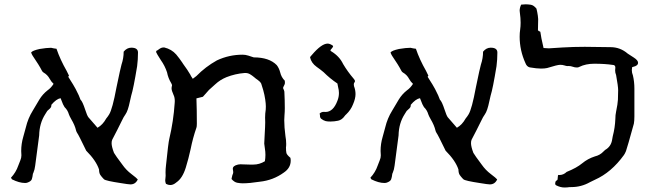

<svg xmlns="http://www.w3.org/2000/svg" viewBox="-20 -835 2962 871"><path d="M571.8 1.5Q563 1.5 527.8 -4.4Q460 -14.6 452.1 -21.5L447.3 -26.4Q440.4 -33.7 435.1 -41.5Q429.7 -49.3 429.2 -66.4Q416 -106.4 371.1 -151.4Q335 -226.1 330.6 -231Q326.7 -236.8 325.2 -242.7Q319.8 -266.6 303.2 -294.4Q294.9 -309.1 292.5 -316.4Q287.1 -335.4 272.9 -349.1Q266.1 -358.9 258.3 -380.9L254.9 -389.6Q235.4 -386.2 212.9 -359.4V-355.5Q212.9 -347.2 201.7 -338.4Q198.2 -335.9 195.8 -333Q195.3 -332.5 194.6 -332Q193.8 -331.5 185.5 -317.4Q158.7 -275.9 157.7 -220.7L139.6 -83.5Q137.7 -65.9 130.9 -49.8Q129.4 -48.3 129.4 -47.4Q127.4 -30.8 124.3 -22Q121.1 -13.2 107.4 -7.8Q102.1 -4.9 93.8 -4.9Q67.4 -4.9 34.2 -21.5Q33.2 -22 29.8 -28.8Q52.2 -52.7 63 -84Q67.4 -96.7 72.3 -107.7Q77.1 -118.7 77.1 -130.4L76.2 -149.9Q76.2 -182.6 85.4 -213.9Q91.8 -235.4 97.2 -256.8Q106.9 -298.3 128.9 -333.5Q143.6 -358.4 158.4 -383.1Q173.3 -407.7 195.8 -425.3Q211.4 -436 223.1 -454.6Q212.4 -464.4 205.6 -477.1Q195.8 -495.6 177.7 -505.9Q172.9 -508.3 169.4 -515.6Q158.2 -538.1 127.9 -582.5Q124.5 -587.9 121.1 -596.7Q126.5 -605.5 159.7 -612.8Q191.4 -618.2 211.9 -618.2Q223.6 -615.2 236.3 -613.8Q252.9 -564.9 282.2 -513.7L293 -491.7L289.6 -486.8L311.5 -451.7Q316.4 -444.3 323.2 -431.2Q340.3 -398.4 345.2 -382.8Q354 -375.5 366.7 -336.9Q375 -311 380.9 -303.2Q392.1 -289.6 422.4 -255.4Q446.3 -269 461.9 -297.4Q465.8 -302.2 469.2 -306.9Q472.7 -311.5 475.1 -315.9Q490.2 -340.3 508.3 -438Q526.9 -527.8 531.2 -542Q541 -570.8 541 -600.6Q555.7 -618.7 575.7 -618.7Q606 -618.7 606 -596.7Q606 -564.9 602.1 -534.7Q585.4 -433.1 575.2 -400.9Q572.3 -390.1 569.3 -375Q560.5 -332 549.3 -316.4Q541 -305.2 531.7 -285.2Q513.7 -248 489.3 -201.7Q486.3 -195.8 486.3 -185.5Q486.3 -169.9 497.1 -141.6Q503.9 -129.4 535.2 -87.9Q552.2 -63.5 576.2 -45.4Q600.1 -27.3 605 -21Q594.7 1.5 571.8 1.5Z M928.2 -427.2 924.3 -423.8 936.5 -436ZM928.2 -427.2Q917.5 -416 900.4 -396L871.1 -388.7Q873 -337.4 873 -274.4Q872.6 -270 872.6 -265.4Q872.6 -260.7 871.1 -255.9Q854.5 -208 844.7 -158.2Q835.4 -115.7 822.8 -74.7Q807.6 -25.9 780.3 -7.8L777.3 -5.4Q765.1 4.4 752.4 4.4Q742.7 4.4 732.9 -1Q729.5 -8.8 729.5 -17.1Q729.5 -21.5 730.5 -26.9Q731.4 -32.2 731.4 -37.6L731 -53.2Q731 -68.4 732.9 -83.5Q743.7 -189.5 748 -205.1Q767.1 -285.6 772.5 -368.2Q772.9 -372.1 772.9 -376.5Q772.9 -393.6 767.1 -404.8Q758.3 -424.3 758.3 -434.1Q758.3 -439.9 760.3 -446.8V-447.8Q760.3 -452.1 756.3 -458.5Q742.7 -481 737.8 -506.8Q728 -536.6 709.5 -562.5Q701.7 -574.2 694.3 -586.9L688 -599.1L689.5 -604.5Q695.8 -606.9 701.2 -611.8Q711.9 -619.6 720.7 -619.6H725.6Q758.3 -611.8 779.3 -587.9Q794.4 -569.8 807.1 -550.8L810.5 -545.4Q831.1 -517.6 843.8 -495.6Q845.7 -490.2 850.1 -484.4L854.5 -477.5Q863.8 -484.4 871.1 -490.2Q912.1 -532.2 963.9 -561Q1019 -586.9 1080.6 -586.9Q1093.3 -586.9 1106.2 -582.8Q1119.1 -578.6 1122.1 -577.6Q1126.5 -575.7 1131.3 -574.7Q1201.2 -574.7 1235.4 -539.6Q1246.1 -525.9 1251 -506.8Q1256.3 -484.4 1272 -468.8L1272.5 -459Q1272.5 -454.1 1270 -449.7Q1264.2 -438.5 1264.2 -436.5Q1264.2 -434.6 1265.1 -432.6Q1268.6 -426.8 1270 -419.4Q1272 -379.4 1272 -344.7Q1272 -328.1 1270.5 -311Q1269.5 -300.3 1269.5 -289.6Q1269.5 -258.3 1274.9 -217.8Q1278.3 -199.7 1278.3 -182.1Q1278.3 -169.4 1277.3 -167.5Q1277.3 -148.9 1279.3 -140.9Q1281.2 -132.8 1297.4 -119.1Q1298.8 -112.8 1298.8 -106.4Q1298.8 -73.2 1267.6 -52.2Q1219.2 -17.1 1158.7 -10.7Q1111.8 -3.4 1081.1 -3.4Q1069.8 -3.4 1056.4 -5.9Q1043 -8.3 1030.3 -22.9L1031.2 -27.8Q1032.2 -33.7 1034.2 -40.5Q1038.1 -48.3 1038.1 -53.7L1037.6 -58.6Q1036.1 -64.9 1036.1 -69.3Q1036.1 -73.2 1038.1 -76.9Q1040 -80.6 1048.8 -85Q1060.1 -89.8 1071.8 -89.8L1078.6 -89.4Q1095.2 -88.4 1112.3 -88.4H1129.4Q1156.7 -88.4 1181.6 -103.5Q1184.1 -118.2 1184.1 -132.3Q1184.1 -147 1181.6 -161.6Q1178.7 -181.6 1178.7 -183.6L1180.7 -224.1Q1183.1 -263.7 1183.1 -279.8L1182.6 -301.3Q1182.6 -319.8 1185.5 -337.9Q1186 -344.2 1186 -352.5Q1186 -364.3 1183.1 -384.3Q1180.2 -404.3 1174.1 -426.3Q1168 -448.2 1165 -455.6Q1159.7 -465.3 1150.1 -471.7Q1140.6 -478 1132.3 -485.4Q1123 -493.2 1113.8 -498.5Q1104.5 -503.9 1093.3 -503.9H1089.8Q1046.9 -500.5 1007.3 -484.9Q978.5 -473.1 956.5 -452.6Z M1479 -283.7Q1464.8 -283.7 1457.5 -285.6Q1446.8 -288.6 1437.5 -295.9Q1431.6 -300.8 1431.6 -309.1V-311Q1431.6 -314.9 1429.7 -319.3Q1437 -327.6 1449.7 -327.6L1456.5 -327.1Q1491.7 -327.1 1510.7 -377.9Q1517.6 -395 1517.6 -413.1Q1517.6 -426.3 1513.7 -440.4Q1512.7 -444.8 1511.7 -450.7L1510.7 -456.1Q1476.6 -479 1447.8 -507.8Q1432.6 -520.5 1416.5 -531.7Q1392.6 -548.8 1386.7 -574.2Q1386.7 -577.6 1394.5 -585.4Q1438.5 -637.2 1466.3 -637.2Q1475.6 -637.2 1486.8 -629.9Q1491.2 -627.9 1491.2 -624.5Q1491.2 -622.1 1482.4 -611.8L1478.5 -607.4Q1480 -606 1480.7 -604.2Q1481.4 -602.5 1482.9 -602.1Q1520 -579.6 1536.6 -544.4Q1557.1 -509.8 1584 -478.5Q1590.3 -471.7 1590.3 -466.3Q1590.3 -463.4 1585.9 -458Q1585 -455.6 1585 -451.7Q1585 -446.8 1585.9 -444.3Q1592.8 -426.3 1592.8 -408.2Q1592.8 -387.7 1581.5 -361.8Q1571.8 -336.4 1550.3 -315.9Q1546.9 -313.5 1543.9 -309.1Q1531.2 -291 1513.7 -287.4Q1496.1 -283.7 1479 -283.7Z M2202.1 1.5Q2193.4 1.5 2158.2 -4.4Q2090.3 -14.6 2082.5 -21.5L2077.6 -26.4Q2070.8 -33.7 2065.4 -41.5Q2060.1 -49.3 2059.6 -66.4Q2046.4 -106.4 2001.5 -151.4Q1965.3 -226.1 1960.9 -231Q1957 -236.8 1955.6 -242.7Q1950.2 -266.6 1933.6 -294.4Q1925.3 -309.1 1922.9 -316.4Q1917.5 -335.4 1903.3 -349.1Q1896.5 -358.9 1888.7 -380.9L1885.3 -389.6Q1865.7 -386.2 1843.3 -359.4V-355.5Q1843.3 -347.2 1832 -338.4Q1828.6 -335.9 1826.2 -333Q1825.7 -332.5 1825 -332Q1824.2 -331.5 1815.9 -317.4Q1789.1 -275.9 1788.1 -220.7L1770 -83.5Q1768.1 -65.9 1761.2 -49.8Q1759.8 -48.3 1759.8 -47.4Q1757.8 -30.8 1754.6 -22Q1751.5 -13.2 1737.8 -7.8Q1732.4 -4.9 1724.1 -4.9Q1697.8 -4.9 1664.6 -21.5Q1663.6 -22 1660.2 -28.8Q1682.6 -52.7 1693.4 -84Q1697.8 -96.7 1702.6 -107.7Q1707.5 -118.7 1707.5 -130.4L1706.5 -149.9Q1706.5 -182.6 1715.8 -213.9Q1722.2 -235.4 1727.5 -256.8Q1737.3 -298.3 1759.3 -333.5Q1773.9 -358.4 1788.8 -383.1Q1803.7 -407.7 1826.2 -425.3Q1841.8 -436 1853.5 -454.6Q1842.8 -464.4 1835.9 -477.1Q1826.2 -495.6 1808.1 -505.9Q1803.2 -508.3 1799.8 -515.6Q1788.6 -538.1 1758.3 -582.5Q1754.9 -587.9 1751.5 -596.7Q1756.8 -605.5 1790 -612.8Q1821.8 -618.2 1842.3 -618.2Q1854 -615.2 1866.7 -613.8Q1883.3 -564.9 1912.6 -513.7L1923.3 -491.7L1919.9 -486.8L1941.9 -451.7Q1946.8 -444.3 1953.6 -431.2Q1970.7 -398.4 1975.6 -382.8Q1984.4 -375.5 1997.1 -336.9Q2005.4 -311 2011.2 -303.2Q2022.5 -289.6 2052.7 -255.4Q2076.7 -269 2092.3 -297.4Q2096.2 -302.2 2099.6 -306.9Q2103 -311.5 2105.5 -315.9Q2120.6 -340.3 2138.7 -438Q2157.2 -527.8 2161.6 -542Q2171.4 -570.8 2171.4 -600.6Q2186 -618.7 2206.1 -618.7Q2236.3 -618.7 2236.3 -596.7Q2236.3 -564.9 2232.4 -534.7Q2215.8 -433.1 2205.6 -400.9Q2202.6 -390.1 2199.7 -375Q2190.9 -332 2179.7 -316.4Q2171.4 -305.2 2162.1 -285.2Q2144 -248 2119.6 -201.7Q2116.7 -195.8 2116.7 -185.5Q2116.7 -169.9 2127.4 -141.6Q2134.3 -129.4 2165.5 -87.9Q2182.6 -63.5 2206.5 -45.4Q2230.5 -27.3 2235.4 -21Q2225.1 1.5 2202.1 1.5Z M2553.2 15.1 2541 15.6Q2522.5 15.6 2503.4 5.9Q2498.5 3.4 2498.5 -2.4L2499 -4.4Q2499 -14.2 2506.8 -17.1Q2510.3 -19 2510.3 -30.3Q2510.3 -41.5 2513.7 -41.5L2517.1 -41Q2536.1 -41 2550.8 -55.2Q2595.7 -73.2 2621.1 -94.2Q2646.5 -115.2 2678.7 -125.5Q2702.1 -130.9 2718.3 -148.4L2725.1 -154.8Q2752.9 -170.4 2757.3 -203.6L2759.8 -217.3Q2770 -255.9 2771.5 -295.4Q2771.5 -313.5 2774.9 -328.6Q2782.2 -363.8 2783.2 -382.8L2784.2 -425.8Q2784.2 -443.4 2774.9 -494.6Q2770.5 -504.9 2770.5 -516.1L2771.5 -528.3Q2771.5 -540.5 2759.8 -540.5Q2724.6 -545.9 2675.8 -545.9Q2637.2 -545.9 2608.4 -531.7Q2603.5 -528.8 2597.7 -528.8Q2587.4 -528.8 2578.4 -532.2Q2569.3 -535.6 2559.1 -535.6L2555.2 -535.2Q2549.3 -535.2 2540.8 -538.1Q2532.2 -541 2521 -541Q2508.8 -541 2461.9 -526.4Q2450.7 -523.9 2434.1 -523.9Q2415.5 -523.9 2383.3 -529.3Q2369.6 -532.7 2363.8 -548.3Q2337.4 -606.4 2337.4 -668.5Q2337.4 -685.5 2339.6 -700.2Q2341.8 -714.8 2341.8 -731.9Q2341.8 -752.9 2338.4 -776.9L2337.4 -786.6Q2337.4 -799.8 2344.2 -814L2364.3 -815.4Q2375 -815.4 2387.9 -813.5Q2400.9 -811.5 2413.6 -795.9L2417 -780.8Q2420.4 -764.2 2421.4 -748.5L2420.4 -697.8Q2424.8 -692.4 2428.5 -692.4Q2432.1 -692.4 2432.6 -682.4Q2433.1 -672.4 2445.8 -617.2L2470.2 -615.7L2531.2 -619.6Q2580.6 -622.6 2632.8 -622.6L2749.5 -621.1Q2793.5 -621.1 2827.6 -591.8L2855.5 -573.7Q2874.5 -561.5 2874.5 -550.3Q2874.5 -536.6 2852.1 -531.7L2847.7 -530.3L2846.2 -517.1Q2846.2 -504.4 2851.1 -493.2Q2857.9 -464.4 2857.9 -433.1V-307.1Q2857.9 -286.6 2855.5 -273.9Q2825.7 -166 2819.8 -149.9L2818.8 -147.5Q2814.9 -138.2 2810.5 -131.8Q2753.4 -52.7 2678.7 -19.5L2655.8 -8.3Q2616.7 13.7 2571.8 13.7Q2561 13.7 2553.2 15.1Z"/></svg>

Font: Kurland
Style: Regular
Weight: 400
Designer: GGBot
Version: 0.22